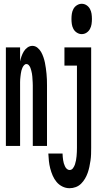

<svg xmlns="http://www.w3.org/2000/svg" viewBox="-20 -770 540 1013"><path d="M11 0V-520H86V-446Q89 -460 93.5 -473Q98 -486 105.5 -498.5Q113 -511 125 -519.5Q137 -528 151 -528Q166 -528 178 -518Q190 -508 197 -495.5Q204 -483 209 -468.5Q214 -454 217 -439.5Q220 -425 222 -410Q224 -395 225.5 -380Q227 -365 227.5 -350Q228 -335 228 -320V0H153V-320Q153 -328 152.5 -335.5Q152 -343 151.5 -351Q151 -359 150.5 -366.5Q150 -374 148.5 -382Q147 -390 145 -397.5Q143 -405 140.5 -412Q138 -419 132.5 -425.5Q127 -432 119 -432Q112 -432 106.5 -425.5Q101 -419 98 -412Q95 -405 93 -397.5Q91 -390 90 -382Q89 -374 88 -366.5Q87 -359 86.5 -351Q86 -343 86 -335.5Q86 -328 86 -320V0ZM411 -590Q398 -590 386 -597.5Q374 -605 367.5 -617Q361 -629 359 -642.5Q357 -656 357 -670Q357 -684 359 -697.5Q361 -711 367.5 -723Q374 -735 386 -742.5Q398 -750 411 -750Q425 -750 436.5 -742.5Q448 -735 454.5 -723Q461 -711 463 -697.5Q465 -684 465 -670Q465 -656 463 -642.5Q461 -629 454.5 -617Q448 -605 436.5 -597.5Q425 -590 411 -590ZM347 223Q327 223 309 214Q291 205 278.5 190Q266 175 258 156.5Q250 138 245 118.5Q240 99 238 79.5Q236 60 235 40H310Q310 49 311 57.5Q312 66 313 74.5Q314 83 316.5 91Q319 99 322.5 107Q326 115 332.5 121Q339 127 347 127Q358 127 365 117.5Q372 108 375.5 97.5Q379 87 381 76Q383 65 384 54Q385 43 385.5 32Q386 21 386 10V-424H320V-520H461V10Q461 27 460.5 43.5Q460 60 457.5 77Q455 94 451.5 110.5Q448 127 442.5 142.5Q437 158 428.5 172.5Q420 187 408 199Q396 211 380 217Q364 223 347 223Z"/></svg>

Font: Iosevka Curly
Style: Bold
Weight: 700
Monospace: yes
Designer: Belleve Invis
Foundry: Belleve Invis
Version: Version 22.1.2; ttfautohint (v1.8.4)